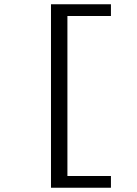

<svg xmlns="http://www.w3.org/2000/svg" viewBox="-20 -728 640 900"><path d="M219 152V-708H500V-653H296V97H500V152Z"/></svg>

Font: Source Code Pro ExtraLight Medium
Style: Regular
Weight: 500
Monospace: yes
Version: Version 1.018;hotconv 1.0.116;makeotfexe 2.5.65601